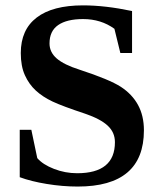

<svg xmlns="http://www.w3.org/2000/svg" viewBox="-20 -682 596 712"><path d="M53.2 -200.7H96.2L118.2 -95.7Q138.7 -71.8 180.2 -55.7Q221.7 -39.6 266.1 -39.6Q406.2 -39.6 406.2 -154.8Q406.2 -190.9 379.6 -215.8Q353 -240.7 295.9 -260.3Q211.9 -288.1 175 -305.4Q138.2 -322.8 112.8 -346.2Q87.4 -369.6 72.3 -403.1Q57.1 -436.5 57.1 -485.4Q57.1 -571.8 116 -616.9Q174.8 -662.1 288.1 -662.1Q370.1 -662.1 469.7 -641.1V-485.4H426.3L404.3 -575.2Q354.5 -611.3 288.1 -611.3Q228 -611.3 195.8 -589.1Q163.6 -566.9 163.6 -521Q163.6 -488.3 190.4 -465.1Q217.3 -441.9 274.4 -423.8Q386.2 -387.2 428 -360.1Q469.7 -333 491.7 -293Q513.7 -252.9 513.7 -198.7Q513.7 9.8 268.1 9.8Q211.9 9.8 153.6 0.2Q95.2 -9.3 53.2 -24.9Z"/></svg>

Font: Tinos
Style: Bold
Weight: 700
Designer: Steve Matteson
Foundry: Monotype Imaging Inc.
Version: Version 1.23